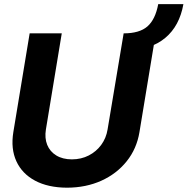

<svg xmlns="http://www.w3.org/2000/svg" viewBox="-20 -887 897 918"><path d="M597.6 -649.2 571.2 -727.5Q646.9 -727.5 684.8 -760.6Q722.8 -793.8 736.5 -867.2H856.9Q838.3 -762.8 770.3 -706Q702.3 -649.2 597.6 -649.2ZM571.2 -727.5H724.7L646.8 -255.5Q633.7 -175.8 585.8 -116Q538 -56.2 464.6 -23Q391.1 10.1 300.7 10.4Q210.3 10.1 148 -23Q85.7 -56.2 58.3 -116Q30.8 -175.8 43.8 -255.5L121.8 -727.5H275.3L199.5 -268.2Q192.8 -226.7 205.7 -194.5Q218.7 -162.3 249 -143.8Q279.3 -125.2 323.7 -125Q368.7 -125.2 404.6 -143.8Q440.5 -162.3 464.1 -194.5Q487.7 -226.7 494.4 -268.2Z"/></svg>

Font: Inter Tight
Style: Italic
Weight: 400
Italic angle: -9.39999°
Designer: Rasmus Andersson
Foundry: rsms
Version: Version 3.002